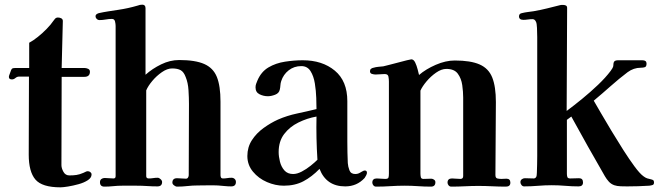

<svg xmlns="http://www.w3.org/2000/svg" viewBox="-20 -796 2820 822"><path d="M372 -49Q372 -35 356 -24.5Q340 -14 316.5 -7.5Q293 -1 271.5 2.5Q250 6 239 6Q160 6 131.5 -27.5Q103 -61 103 -134Q103 -218 103.5 -301Q104 -384 104 -468H61Q53 -468 46 -462Q39 -456 31 -456Q18 -456 18 -467Q18 -471 22.5 -482Q27 -493 28 -497Q31 -503 35.5 -504Q40 -505 46 -505H105V-613Q122 -622 142 -638Q162 -654 180 -672.5Q198 -691 208 -706Q212 -712 215 -715Q220 -721 228 -721Q236 -721 242.5 -717.5Q249 -714 249 -706L244 -505H341Q349 -505 357 -501.5Q365 -498 365 -489Q365 -467 341 -467H244L243 -89Q243 -76 251.5 -60.5Q260 -45 277 -45Q294 -45 307.5 -47Q321 -49 337 -56Q342 -58 346.5 -60.5Q351 -63 356 -63Q362 -63 367 -59Q372 -55 372 -49Z M990 -17Q990 2 970 2Q956 2 941.5 0.5Q927 -1 913 -2Q891 -3 869.5 -2.5Q848 -2 826 -2Q804 -2 782.5 0.5Q761 3 738 3Q732 3 725 -2.5Q718 -8 718 -14Q718 -33 738 -33Q748 -33 757 -32Q766 -31 776 -31Q782 -31 785 -36Q788 -41 788 -46Q788 -122 788.5 -198.5Q789 -275 789 -351Q789 -377 787 -409.5Q785 -442 775 -466Q767 -488 753.5 -495.5Q740 -503 717 -503Q696 -503 673 -487Q650 -471 632 -449.5Q614 -428 606 -409V-42Q606 -32 617 -32Q627 -32 636 -33.5Q645 -35 655 -35Q661 -35 667.5 -29Q674 -23 674 -17Q674 2 654 2Q632 2 610 0.5Q588 -1 565 -1H503Q484 -1 465 1Q446 3 427 3Q408 3 408 -16Q408 -25 414 -29.5Q420 -34 428 -34Q438 -34 447 -33Q456 -32 466 -32Q475 -32 475 -42V-685Q475 -693 472.5 -704Q470 -715 459 -715Q446 -715 432.5 -712.5Q419 -710 405 -710Q399 -710 394 -715Q389 -720 389 -726Q389 -732 394 -735.5Q399 -739 404 -740Q422 -744 444.5 -747.5Q467 -751 487 -754Q528 -760 569 -772Q579 -776 589 -776Q603 -776 603 -761V-476Q632 -502 670 -520.5Q708 -539 747 -539Q816 -539 854.5 -522Q893 -505 908.5 -466.5Q924 -428 924 -361V-46Q924 -41 926 -36.5Q928 -32 935 -32Q944 -32 953 -33.5Q962 -35 971 -35Q979 -35 984.5 -30Q990 -25 990 -17Z M1339 -112Q1336 -159 1335 -205Q1334 -251 1335 -297Q1295 -290 1257.5 -271.5Q1220 -253 1196.5 -222Q1173 -191 1173 -145Q1173 -126 1178.5 -104Q1184 -82 1197.5 -66.5Q1211 -51 1235 -51Q1252 -51 1272 -61.5Q1292 -72 1310 -86.5Q1328 -101 1339 -112ZM1551 -56Q1551 -52 1547.5 -45Q1544 -38 1541 -34Q1508 2 1458 2Q1377 2 1348 -73Q1315 -39 1279 -20Q1243 -1 1195 -1Q1159 -1 1123 -16.5Q1087 -32 1063 -61Q1039 -90 1039 -128Q1039 -166 1058.5 -196Q1078 -226 1108.5 -248Q1139 -270 1170 -284Q1209 -301 1251.5 -310Q1294 -319 1335 -329Q1335 -346 1334 -376.5Q1333 -407 1328 -438.5Q1323 -470 1309.5 -491.5Q1296 -513 1270 -513Q1239 -513 1216 -495Q1193 -477 1184 -449Q1181 -440 1180.5 -431Q1180 -422 1178 -413Q1175 -397 1158 -390.5Q1141 -384 1127 -384Q1108 -384 1091 -392.5Q1074 -401 1074 -422Q1074 -430 1076.5 -437Q1079 -444 1082 -451Q1098 -489 1129.5 -507.5Q1161 -526 1200.5 -532Q1240 -538 1276 -538Q1360 -538 1413.5 -493.5Q1467 -449 1467 -363Q1467 -320 1467 -276.5Q1467 -233 1467 -189Q1467 -166 1467.5 -143.5Q1468 -121 1469 -98Q1470 -83 1476 -67Q1482 -51 1501 -51Q1509 -51 1515 -53.5Q1521 -56 1527 -60Q1531 -62 1534.5 -64Q1538 -66 1542 -66Q1551 -66 1551 -56Z M2165 -14Q2165 3 2146 3Q2117 3 2087 1.5Q2057 0 2028 0Q2000 0 1970.5 1.5Q1941 3 1912 3Q1905 3 1900.5 -2.5Q1896 -8 1896 -14Q1896 -32 1915 -32Q1924 -32 1933 -31Q1942 -30 1951 -30Q1963 -30 1963 -42V-378Q1963 -403 1959 -431.5Q1955 -460 1940 -480.5Q1925 -501 1891 -501Q1870 -501 1847 -485Q1824 -469 1806 -447.5Q1788 -426 1780 -408V-53Q1780 -46 1781.5 -38Q1783 -30 1793 -30Q1801 -30 1809.5 -30.5Q1818 -31 1826 -31Q1832 -31 1838 -27Q1844 -23 1844 -16Q1844 3 1825 3Q1797 3 1769 1Q1741 -1 1713 -1Q1682 -1 1651.5 1Q1621 3 1590 3Q1583 3 1578.5 -2.5Q1574 -8 1574 -14Q1574 -32 1593 -32Q1602 -32 1611 -31Q1620 -30 1629 -30Q1641 -30 1643 -35.5Q1645 -41 1645 -53V-447Q1645 -457 1643 -468Q1641 -479 1627 -479Q1617 -479 1607.5 -478Q1598 -477 1588 -477Q1581 -477 1572.5 -479.5Q1564 -482 1564 -491Q1564 -498 1568.5 -501.5Q1573 -505 1579 -506Q1589 -509 1600 -510Q1611 -511 1621 -512Q1629 -514 1647 -518.5Q1665 -523 1685.5 -528.5Q1706 -534 1722 -538Q1738 -542 1741 -542Q1751 -542 1757.5 -528.5Q1764 -515 1768 -499Q1772 -483 1774 -475Q1803 -500 1845.5 -518.5Q1888 -537 1927 -537Q1995 -537 2033.5 -520Q2072 -503 2087.5 -464Q2103 -425 2103 -359Q2103 -281 2102 -203Q2101 -125 2101 -47Q2101 -34 2109 -32Q2117 -30 2127 -30Q2132 -30 2137.5 -30.5Q2143 -31 2148 -31Q2165 -31 2165 -14Z M2780 -15Q2780 -6 2774 -4Q2768 -2 2760 -1Q2712 2 2665 2Q2652 2 2637 1.5Q2622 1 2610 -3Q2596 -8 2586.5 -18.5Q2577 -29 2570 -41Q2533 -105 2497 -169Q2461 -233 2426 -297L2407 -283V-52Q2407 -44 2409 -38Q2411 -32 2422 -32Q2431 -32 2440.5 -32.5Q2450 -33 2459 -33Q2476 -33 2476 -15Q2476 2 2457 2Q2429 2 2400 -0.5Q2371 -3 2342 -3Q2313 -3 2283 -0.5Q2253 2 2224 2Q2217 2 2212.5 -4Q2208 -10 2208 -16Q2208 -24 2214 -28.5Q2220 -33 2227 -33Q2237 -33 2246 -32.5Q2255 -32 2265 -32Q2272 -32 2276 -39Q2278 -42 2278.5 -57Q2279 -72 2279.5 -91.5Q2280 -111 2280 -127.5Q2280 -144 2280 -150Q2280 -264 2280 -378.5Q2280 -493 2280 -608Q2280 -617 2280 -637Q2280 -657 2279 -676.5Q2278 -696 2275 -702Q2270 -714 2260 -714Q2250 -714 2239.5 -712.5Q2229 -711 2221 -711Q2202 -711 2202 -726Q2202 -738 2215 -740Q2227 -743 2239.5 -744.5Q2252 -746 2265 -748Q2294 -753 2322 -760Q2350 -767 2378 -774Q2381 -775 2384 -775Q2387 -775 2390 -775Q2397 -775 2402.5 -772.5Q2408 -770 2408 -762Q2408 -652 2407 -541.5Q2406 -431 2406 -321Q2437 -344 2472.5 -373Q2508 -402 2540.5 -433Q2573 -464 2594 -492Q2598 -497 2602 -504Q2606 -511 2606 -517Q2606 -529 2610.5 -533.5Q2615 -538 2627 -538H2730Q2748 -538 2748 -524Q2748 -511 2741 -508.5Q2734 -506 2723 -506Q2693 -506 2667 -487Q2630 -459 2594 -427Q2558 -395 2522 -365Q2533 -346 2553 -311.5Q2573 -277 2598 -235.5Q2623 -194 2648.5 -154Q2674 -114 2696.5 -83.5Q2719 -53 2734 -42Q2743 -35 2750.5 -32.5Q2758 -30 2768 -28Q2773 -27 2776.5 -24.5Q2780 -22 2780 -15Z"/></svg>

Font: Kaisei Tokumin ExtraBold
Style: Regular
Weight: 800
Designer: Font-Kai, 金井和夫
Foundry: KAZUO KANAI
Version: Version 5.003